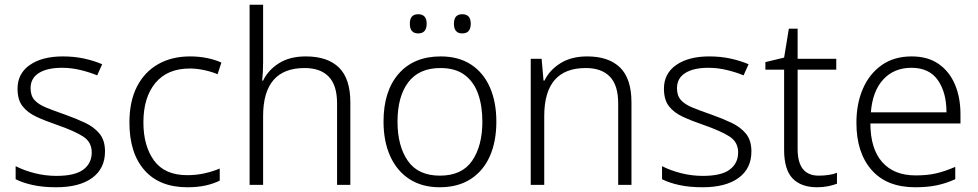

<svg xmlns="http://www.w3.org/2000/svg" viewBox="-20 -780 4128 810"><path d="M423 -141Q423 -69 369 -29.5Q315 10 217 10Q161 10 118 0.5Q75 -9 46 -24V-79Q81 -61 126 -49.5Q171 -38 218 -38Q296 -38 331.5 -64.5Q367 -91 367 -137Q367 -181 330 -204.5Q293 -228 221 -253Q171 -270 133.5 -287.5Q96 -305 75 -332Q54 -359 54 -406Q54 -470 106 -506Q158 -542 245 -542Q293 -542 334.5 -533Q376 -524 411 -509L390 -462Q359 -475 320 -484.5Q281 -494 242 -494Q179 -494 144 -472Q109 -450 109 -408Q109 -376 126 -357.5Q143 -339 175 -326Q207 -313 253 -297Q301 -280 339 -262Q377 -244 400 -216Q423 -188 423 -141Z M770 10Q653 10 589.5 -62Q526 -134 526 -263Q526 -353 558 -415Q590 -477 647.5 -509.5Q705 -542 782 -542Q820 -542 854 -535Q888 -528 914 -516L898 -467Q871 -478 840 -484.5Q809 -491 781 -491Q686 -491 635.5 -430Q585 -369 585 -264Q585 -164 630 -102.5Q675 -41 770 -41Q809 -41 844 -49Q879 -57 907 -69V-18Q881 -5 847.5 2.5Q814 10 770 10Z M1090 -517Q1090 -496 1089 -477Q1088 -458 1086 -440H1090Q1111 -484 1156.5 -513Q1202 -542 1270 -542Q1362 -542 1410 -495Q1458 -448 1458 -348V0H1402V-344Q1402 -420 1367 -456.5Q1332 -493 1265 -493Q1090 -493 1090 -290V0H1033V-760H1090Z M2074 -267Q2074 -183 2046.5 -121Q2019 -59 1965.5 -24.5Q1912 10 1835 10Q1761 10 1708 -24Q1655 -58 1626.5 -120.5Q1598 -183 1598 -267Q1598 -396 1662 -469Q1726 -542 1839 -542Q1915 -542 1967.5 -507.5Q2020 -473 2047 -411Q2074 -349 2074 -267ZM1657 -267Q1657 -164 1700.5 -101.5Q1744 -39 1836 -39Q1929 -39 1972 -102Q2015 -165 2015 -267Q2015 -333 1997 -384Q1979 -435 1940 -464Q1901 -493 1838 -493Q1748 -493 1702.5 -433Q1657 -373 1657 -267ZM1709 -680Q1709 -720 1744 -720Q1780 -720 1780 -680Q1780 -639 1744 -639Q1709 -639 1709 -680ZM1895 -680Q1895 -720 1930 -720Q1966 -720 1966 -680Q1966 -639 1930 -639Q1895 -639 1895 -680Z M2457 -542Q2548 -542 2596 -495Q2644 -448 2644 -348V0H2588V-344Q2588 -420 2553 -456.5Q2518 -493 2451 -493Q2276 -493 2276 -290V0H2219V-532H2265L2273 -440H2277Q2298 -484 2344 -513Q2390 -542 2457 -542Z M3150 -141Q3150 -69 3096 -29.5Q3042 10 2944 10Q2888 10 2845 0.5Q2802 -9 2773 -24V-79Q2808 -61 2853 -49.5Q2898 -38 2945 -38Q3023 -38 3058.5 -64.5Q3094 -91 3094 -137Q3094 -181 3057 -204.5Q3020 -228 2948 -253Q2898 -270 2860.5 -287.5Q2823 -305 2802 -332Q2781 -359 2781 -406Q2781 -470 2833 -506Q2885 -542 2972 -542Q3020 -542 3061.5 -533Q3103 -524 3138 -509L3117 -462Q3086 -475 3047 -484.5Q3008 -494 2969 -494Q2906 -494 2871 -472Q2836 -450 2836 -408Q2836 -376 2853 -357.5Q2870 -339 2902 -326Q2934 -313 2980 -297Q3028 -280 3066 -262Q3104 -244 3127 -216Q3150 -188 3150 -141Z M3434 -39Q3456 -39 3476 -42Q3496 -45 3511 -51V-5Q3496 1 3474 5.5Q3452 10 3427 10Q3360 10 3324 -27Q3288 -64 3288 -148V-486H3209V-518L3288 -537L3308 -659H3345V-532H3508V-486H3345V-151Q3345 -39 3434 -39Z M3826 -542Q3894 -542 3939.5 -510.5Q3985 -479 4008.5 -424Q4032 -369 4032 -298V-259H3652Q3652 -153 3701.5 -96.5Q3751 -40 3843 -40Q3892 -40 3929 -48.5Q3966 -57 4010 -76V-24Q3970 -6 3931 2Q3892 10 3841 10Q3721 10 3657 -63Q3593 -136 3593 -262Q3593 -343 3620.5 -406Q3648 -469 3700 -505.5Q3752 -542 3826 -542ZM3825 -494Q3752 -494 3706.5 -445Q3661 -396 3654 -306H3973Q3973 -390 3936.5 -442Q3900 -494 3825 -494Z"/></svg>

Font: Noto Sans Myanmar Light
Style: Regular
Weight: 300
Designer: Monotype Design Team
Foundry: Monotype Imaging Inc.
Version: Version 2.107; ttfautohint (v1.8.4.7-5d5b)